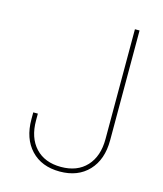

<svg xmlns="http://www.w3.org/2000/svg" viewBox="-111 -811 768 902"><g transform="rotate(15 273.5 -359.5)"><path d="M264.2 9.8Q175.8 9.8 124.3 -44.9Q72.8 -99.6 72.8 -193.4V-226.6H95.2V-193.4Q95.2 -109.4 140.1 -61Q185.1 -12.7 264.2 -12.7Q343.3 -12.7 388.2 -61Q433.1 -109.4 433.1 -193.4V-727.5H455.6V-193.4Q455.6 -99.6 404.1 -44.9Q352.5 9.8 264.2 9.8Z"/></g></svg>

Font: Inter 18pt Thin
Style: Regular
Weight: 250
Designer: Rasmus Andersson
Foundry: rsms
Version: Version 4.001;git-66647c0bb